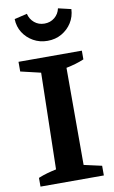

<svg xmlns="http://www.w3.org/2000/svg" viewBox="-98 -947 592 997"><g transform="rotate(-10 198.0 -448.0)"><path d="M32 0V-46Q56 -56 79.5 -62.5Q103 -69 127 -74L138 -582L32 -607V-658H366V-612Q345 -603 321 -596Q297 -589 272 -584V-72L366 -51V0ZM200 -739Q159 -739 125.5 -758Q92 -777 72 -808.5Q52 -840 51 -880L118 -896Q125 -867 147 -848.5Q169 -830 200 -830Q231 -830 253.5 -848.5Q276 -867 282 -896L350 -880Q348 -840 328 -808.5Q308 -777 275 -758Q242 -739 200 -739Z"/></g></svg>

Font: Piazzolla 24pt
Style: Bold
Weight: 700
Designer: Juan Pablo del Peral
Foundry: Huerta Tipografica
Version: Version 2.005